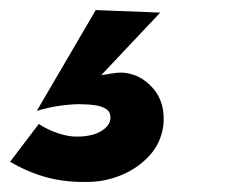

<svg xmlns="http://www.w3.org/2000/svg" viewBox="-33 -94 448 381"><path d="M157 -74 40 126Q67 118 92 115Q117 112 132 113Q144 113 157 115Q170 117 178.5 123Q187 129 186 142Q185 153 174.5 161.5Q164 170 150 173.5Q136 177 123 177Q106 178 84 171Q62 164 44 152L-13 227Q23 248 60 258Q97 268 141 267Q174 267 206.5 254Q239 241 262.5 216Q286 191 291 156Q296 110 270.5 81Q245 52 209 50Q198 50 187.5 52Q177 54 168 55L285 -69Z"/></svg>

Font: Jost ExtraBold
Style: Italic
Weight: 800
Italic angle: -5°
Version: Version 3.710